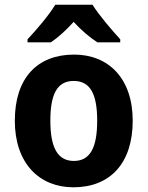

<svg xmlns="http://www.w3.org/2000/svg" viewBox="-20 -786 627 816"><path d="M373 -766H215C188 -721 132 -656 97 -619V-606H196C229 -628 260 -657 293 -693C326 -657 361 -627 394 -606H491V-619C458 -655 401 -721 373 -766ZM544 -273C544 -454 440 -554 295 -554C138 -554 43 -454 43 -273C43 -92 147 10 292 10C448 10 544 -92 544 -273ZM194 -273C194 -384 222 -442 293 -442C365 -442 393 -384 393 -273C393 -162 365 -102 294 -102C223 -102 194 -162 194 -273Z"/></svg>

Font: Noto Sans Display
Style: Bold
Weight: 700
Designer: Monotype Design Team
Foundry: Monotype Imaging Inc.
Version: Version 1.900